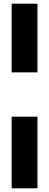

<svg xmlns="http://www.w3.org/2000/svg" viewBox="-20 -820 266 1040"><path d="M43 -800H183V-428H43ZM43 200V-188H183V200Z"/></svg>

Font: Big Shoulders Text ExtraBold
Style: Regular
Weight: 800
Designer: Patric King
Foundry: XO Type Co
Version: Version 1.000; ttfautohint (v1.8.2)